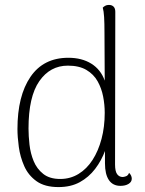

<svg xmlns="http://www.w3.org/2000/svg" viewBox="-20 -749 590 781"><path d="M218 12Q162 12 128.5 -12Q95 -36 78.5 -73.5Q62 -111 56.5 -151.5Q51 -192 51 -224Q51 -359 104 -436.5Q157 -514 258 -514Q313 -514 351.5 -490Q390 -466 406 -421L405 -615Q405 -655 403.5 -679.5Q402 -704 398 -718Q402 -722 408 -725.5Q414 -729 423 -729Q435 -729 442 -722Q449 -715 449 -701L448 -80Q448 -52 456.5 -40.5Q465 -29 479 -29Q484 -29 492.5 -32Q501 -35 505 -46Q511 -40 513.5 -34Q516 -28 516 -22Q516 -9 503 -1Q490 7 470 7Q439 7 423 -16.5Q407 -40 407 -85V-202L430 -227Q424 -181 408.5 -138.5Q393 -96 367 -62Q341 -28 304.5 -8Q268 12 218 12ZM225 -21Q266 -21 299.5 -41.5Q333 -62 356.5 -98.5Q380 -135 393 -184Q406 -233 406 -290Q406 -323 399.5 -356.5Q393 -390 377 -418.5Q361 -447 331.5 -464.5Q302 -482 256 -482Q184 -482 140 -419Q96 -356 96 -226Q96 -196 100 -160.5Q104 -125 117 -93.5Q130 -62 156 -41.5Q182 -21 225 -21Z"/></svg>

Font: Arima ExtraLight
Style: Regular
Weight: 250
Designer: Joana Correia and Natanael Gama
Foundry: NDISCOVER
Version: Version 1.101;gftools[0.9.23]